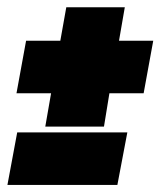

<svg xmlns="http://www.w3.org/2000/svg" viewBox="-26 -536 442 530"><path d="M99 -186.5H261L276 -278.5H370.5L397 -423.5H302.5L318.5 -516H157L140.5 -423.5H46L19.5 -278.5H115ZM-5.5 -25.5H298L325.5 -170.5H21.5Z"/></svg>

Font: Anybody Expanded Black
Style: Italic
Weight: 900
Width: 7
Italic angle: -10°
Version: Version 1.113;gftools[0.9.25]